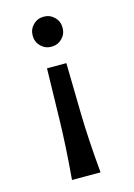

<svg xmlns="http://www.w3.org/2000/svg" viewBox="-115 -603 604 866"><g transform="rotate(-15 187.5 -170.5)"><path d="M132.3 -314H222.7Q224.6 -208 227.1 -82.5Q229.5 43 244.1 201.7H110.8Q124.5 43 127 -82.5Q129.4 -208 132.3 -314ZM107.9 -472.7Q107.9 -502.4 128.2 -522.7Q148.4 -543 177.7 -543Q207 -543 227.3 -522.7Q247.6 -502.4 247.6 -472.7Q247.6 -443.4 227.3 -423.1Q207 -402.8 177.7 -402.8Q148.4 -402.8 128.2 -423.1Q107.9 -443.4 107.9 -472.7Z"/></g></svg>

Font: Kanchenjunga Medium
Style: Regular
Weight: 500
Version: Version 2.001